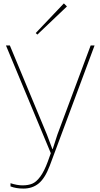

<svg xmlns="http://www.w3.org/2000/svg" viewBox="-20 -898 593 1133"><path d="M515.1 -629.9H538.1L273.9 79.1Q245.6 153.8 208.5 184.3Q171.4 214.8 118.2 214.8Q75.2 214.8 42 202.1V183.1Q81.1 195.8 112.8 195.8Q147.5 195.8 171.1 185.5Q194.8 175.3 218 143.8Q241.2 112.3 262.2 55.2L279.8 5.9L15.1 -629.9H38.1L256.8 -104L289.1 -18.1H291L318.8 -104ZM356.9 -877.9 375 -859.9 200.2 -693.8 190.9 -703.1Z"/></svg>

Font: Sinkin Sans 100 Thin
Style: Regular
Weight: 100
Designer: Keith Bates
Foundry: K-Type
Version: Sinkin Sans (version 1.0)  by Keith Bates   •   © 2014   www